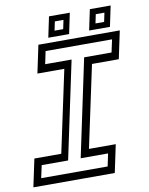

<svg xmlns="http://www.w3.org/2000/svg" viewBox="-108 -897 746 963"><g transform="rotate(-10 265.0 -415.5)"><path d="M-17 0 13 -141.5H150L239 -558.5H102L132 -700H546.5L516.5 -558.5H380L291 -141.5H427.5L397.5 0ZM29.5 -38.5H368L381.5 -102.5H242L347 -598H486.5L500.5 -662.5H162L148.5 -598H283L178 -102.5H43.5ZM395 -726 417 -831H523L501 -726ZM187 -726 209 -831H315L293 -726ZM224 -755.5H268L277.5 -801H233.5ZM432.5 -755.5H476.5L486 -801H442Z"/></g></svg>

Font: Tourney
Style: Italic
Weight: 400
Italic angle: -12°
Version: Version 1.015